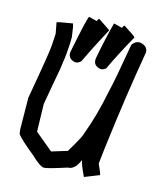

<svg xmlns="http://www.w3.org/2000/svg" viewBox="-127 -999 906 1067"><g transform="rotate(15 326.0 -465.5)"><path d="M175.8 -842.8Q181.6 -831.5 189.5 -766.6Q189.5 -654.3 158.2 -501L134.8 -368.2L138.7 -210L242.2 -124L332 -151.4Q392.6 -252.9 392.6 -264.6Q437.5 -382.8 466.8 -532.2Q482.4 -592.8 519.5 -811.5Q535.6 -836.9 564.5 -836.9Q609.4 -828.1 609.4 -792Q564.5 -534.2 525.4 -215.8L515.6 -127.9Q539.1 -75.7 539.1 -69.3V-67.4L455.1 -34.2Q421.9 -105 421.9 -120.1H419.9Q395 -61.5 355.5 -61.5Q246.1 -26.4 228.5 -26.4H226.6Q205.6 -26.4 152.3 -77.1Q73.2 -141.1 50.8 -168.9Q46.4 -176.3 44.9 -198.2L43 -379.9Q93.8 -665.5 93.8 -696.3L97.7 -762.7L85.9 -825.2Q90.3 -829.1 175.8 -842.8ZM309.9 -905.3 380.2 -858.4Q311.2 -729 274.7 -651.4Q259.8 -637.7 246.6 -637.7H241.3Q202.6 -646 202.6 -680.7V-684.6Q245.7 -901.4 253.6 -901.4L299.3 -889.6Q307.2 -905.3 309.9 -905.3ZM455.8 -905.3Q518.6 -865.2 526.1 -856.4Q460.6 -739.3 418.9 -649.4Q403 -637.7 392.5 -637.7H387.2Q348.5 -646 348.5 -678.7V-686.5Q367.9 -793 396 -901.4H397.8L445.2 -889.6Q450.1 -902.8 455.8 -905.3Z"/></g></svg>

Font: ww_drahtTSB
Style: Regular
Weight: 400
Designer: Dr. Wolfgang Wiebecke
Version: Version 1.06 May 21, 2010, initial release